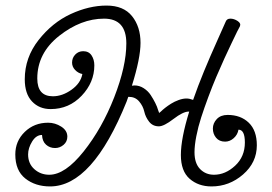

<svg xmlns="http://www.w3.org/2000/svg" viewBox="-20 -655 976 690"><path d="M789 -146Q768 -146 756.5 -160Q745 -174 745 -193Q745 -212 759 -227Q773 -242 798 -242Q845 -242 874 -214Q903 -186 903 -133Q903 -71 853.5 -28Q804 15 740 15Q693 15 661.5 -12.5Q630 -40 630 -98Q630 -157 660 -254H658Q638 -254 603.5 -227.5Q569 -201 551 -201Q529 -201 516 -217.5Q503 -234 498.5 -254Q494 -274 480 -290.5Q466 -307 443 -307H441L435 -290Q312 15 160 15Q107 15 71 -13.5Q35 -42 35 -100Q35 -148 69 -181Q103 -214 153 -214Q178 -214 200 -200Q222 -186 222 -164Q222 -146 208.5 -134.5Q195 -123 178 -123Q159 -123 145.5 -135Q132 -147 131 -170Q110 -170 95.5 -146.5Q81 -123 81 -100Q81 -67 103.5 -47Q126 -27 157 -27Q214 -27 280.5 -110.5Q347 -194 390.5 -305.5Q434 -417 434 -499Q434 -588 354 -588Q271 -588 192.5 -526Q114 -464 114 -373Q114 -309 170 -309Q204 -309 237 -332.5Q270 -356 276 -389Q261 -392 250 -403.5Q239 -415 239 -430Q239 -447 250.5 -459Q262 -471 279 -471Q299 -471 309 -456Q319 -441 319 -420Q319 -359 273.5 -311Q228 -263 162 -263Q121 -263 95 -290.5Q69 -318 69 -370Q69 -448 118.5 -511Q168 -574 234 -604.5Q300 -635 363 -635Q424 -635 454.5 -597Q485 -559 485 -501Q485 -446 454 -347Q456 -347 459 -347.5Q462 -348 463 -348Q481 -348 496.5 -338Q512 -328 521.5 -313.5Q531 -299 538 -285Q545 -271 548 -260L552 -249L558 -254Q564 -260 573.5 -267.5Q583 -275 595 -282.5Q607 -290 622 -295.5Q637 -301 650 -301Q661 -301 674 -296Q691 -345 713 -398.5Q735 -452 760.5 -508.5Q786 -565 791 -577Q795 -588 808 -588Q821 -588 834 -579.5Q847 -571 842 -560L832 -541Q823 -522 812.5 -500.5Q802 -479 786.5 -445Q771 -411 757 -378Q743 -345 728.5 -306Q714 -267 703 -233Q692 -199 685.5 -165.5Q679 -132 679 -108Q679 -68 699 -47.5Q719 -27 749 -27Q790 -27 825 -59.5Q860 -92 860 -143Q860 -189 837 -189Q834 -171 820 -158.5Q806 -146 789 -146Z"/></svg>

Font: Bonbon
Style: Regular
Weight: 400
Designer: Ksenia Erulevich
Foundry: Cyreal (www.cyreal.org)
Version: Version 1.000